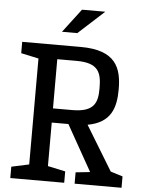

<svg xmlns="http://www.w3.org/2000/svg" viewBox="-60 -964 755 1011"><g transform="rotate(5 317.0 -458.0)"><path d="M373 0H621V-60L557 -80L414 -315C537 -337 561 -418 561 -515C561 -627 529 -720 343 -720H33V-660L126 -640V-80L33 -60V0H318V-60L225 -80V-310H313L449 -68L373 -60ZM225 -385V-645H327C445 -645 460 -593 460 -511C460 -438 445 -385 327 -385ZM237 -791H318L455 -916H332Z"/></g></svg>

Font: Hermeneus One
Style: Regular
Weight: 400
Designer: Rodrigo Fuenzalida, Pablo Impallari
Foundry: Pablo Impallari, Rodrigo Fuenzalida
Version: Version 1.002